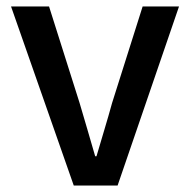

<svg xmlns="http://www.w3.org/2000/svg" viewBox="-20 -571 585 591"><path d="M207 0 14 -551H131L225 -254Q237 -214 249 -172.5Q261 -131 273 -90H277Q289 -131 301.5 -172.5Q314 -214 325 -254L419 -551H531L342 0Z"/></svg>

Font: Source Han Sans SC Medium
Style: Regular
Weight: 500
Designer: Ryoko NISHIZUKA 西塚涼子 (kana, bopomofo & ideographs); Paul D. Hunt (Latin, Greek & Cyrillic); Sandoll Communications 산돌커뮤니
Foundry: Adobe
Version: Version 2.004;hotconv 1.0.118;makeotfexe 2.5.65603